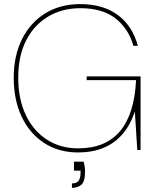

<svg xmlns="http://www.w3.org/2000/svg" viewBox="-20 -732 765 937"><path d="M361 12Q266 12 195 -34.5Q124 -81 85.5 -163Q47 -245 47 -353Q47 -460 87.5 -541Q128 -622 201 -667Q274 -712 372 -712Q482 -712 554 -659.5Q626 -607 653 -508H631Q608 -591 544.5 -641.5Q481 -692 372 -692Q284 -692 215.5 -651.5Q147 -611 108 -535.5Q69 -460 69 -353Q69 -248 106 -170.5Q143 -93 209 -50.5Q275 -8 361 -8Q495 -8 565.5 -91.5Q636 -175 644 -341H403V-359H666V0H650L638 -188Q616 -121 577 -76.5Q538 -32 484 -10Q430 12 361 12ZM331 185V163Q355 163 364 149.5Q373 136 373 113V101H341V57H388Q391 66 393 79.5Q395 93 395 104Q395 155 376.5 170Q358 185 331 185Z"/></svg>

Font: DM Sans 9pt Thin
Style: Regular
Weight: 250
Version: Version 4.004;gftools[0.9.30]